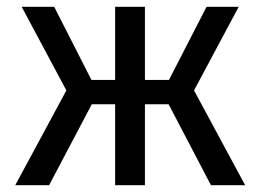

<svg xmlns="http://www.w3.org/2000/svg" viewBox="-20 -547 769 567"><path d="M125 0 251 -239H320V0H408V-239H478L603 0H704L553 -280L685 -527H590L479 -311H408V-527H320V-311H250L140 -527H44L176 -280L25 0Z"/></svg>

Font: FiraGO Unicode
Style: Regular
Weight: 400
Designer: bBox Type
Foundry: bBox Type GmbH
Version: Version 1.001;PS 001.001;hotconv 1.0.88;makeotf.lib2.5.64775